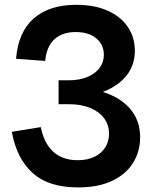

<svg xmlns="http://www.w3.org/2000/svg" viewBox="-20 -788 667 818"><path d="M30.5 -226.5 154 -246.5Q166 -180.5 205.5 -143Q245 -105.5 311 -105.5Q352.5 -105.5 382.5 -120Q412.5 -134.5 428.5 -160Q444.5 -185.5 444.5 -218.5Q444.5 -256 423.5 -284.2Q402.5 -312.5 364.2 -328.2Q326 -344 274.5 -344V-416Q366.5 -416 434.5 -390.8Q502.5 -365.5 539.8 -317.8Q577 -270 577 -203.5Q577 -142 546.5 -93.5Q516 -45 457 -17.2Q398 10.5 312.5 10.5Q186 10.5 118 -52Q50 -114.5 30.5 -226.5ZM48.5 -537.5Q57.5 -651.5 123.8 -709.5Q190 -767.5 304.5 -767.5Q382 -767.5 438 -742.8Q494 -718 524.2 -673.8Q554.5 -629.5 554.5 -571.5Q554.5 -511.5 519.8 -467Q485 -422.5 422 -398Q359 -373.5 274.5 -374V-446Q318.5 -446 351.8 -459.8Q385 -473.5 403.8 -498Q422.5 -522.5 422.5 -555Q422.5 -583 408 -605Q393.5 -627 367 -639.2Q340.5 -651.5 303 -651.5Q246 -651.5 212.2 -621Q178.5 -590.5 172.5 -528.5ZM229.5 -446H274.5V-344H229.5Z"/></svg>

Font: Hepta Slab ExtraLight SemiBold
Style: Regular
Weight: 600
Version: Version 1.102